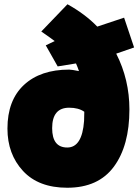

<svg xmlns="http://www.w3.org/2000/svg" viewBox="-20 -838 650 902"><path d="M15 -234Q15 -367 92.5 -439Q170 -511 305 -511Q316 -511 351 -504Q349 -510 344.5 -522Q340 -534 337 -540L251 -526L195 -625L237 -645Q223 -656 174 -690L297 -818Q380 -772 437 -713L563 -755L610 -615L526 -586Q588 -464 588 -324Q588 -154 515 -55Q442 44 296 44Q161 44 88 -35Q15 -114 15 -234ZM376 -313Q349 -332 305 -332Q225 -332 225 -236Q225 -145 296 -145Q366 -145 375 -270Q376 -284 376 -313Z"/></svg>

Font: Repo
Style: ExtraBlack
Weight: 1000
Designer: Stefan Peev
Foundry: Context Ltd
Version: Version 001.000